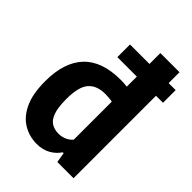

<svg xmlns="http://www.w3.org/2000/svg" viewBox="-235 -917 1035 1035"><g transform="rotate(45 283.0 -399.0)"><path d="M238.5 10Q183 10 136 -17.5Q89 -45 60.5 -104.8Q32 -164.5 32 -262Q32 -406 102.5 -480.5Q173 -555 315.5 -555Q328 -555 340.5 -554.2Q353 -553.5 364 -552V-808H510V0H386.5L377 -57.5H370Q350.5 -27.5 317.2 -8.8Q284 10 238.5 10ZM283 -112Q305.5 -112 327.2 -121Q349 -130 364 -148V-437.5Q352.5 -440 337.5 -441.2Q322.5 -442.5 310 -442.5Q246 -442.5 213.2 -405.2Q180.5 -368 180.5 -274.5Q180.5 -209.5 193.5 -174.2Q206.5 -139 229.8 -125.5Q253 -112 283 -112ZM215.5 -628.5V-725H563.5V-628.5Z"/></g></svg>

Font: Encode Sans Semi Condensed
Style: Bold
Weight: 700
Width: 4
Designer: Multiple Designers
Foundry: Impallari Type
Version: Version 3.000; ttfautohint (v1.8.3) -l 8 -r 50 -G 200 -x 14 